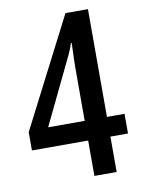

<svg xmlns="http://www.w3.org/2000/svg" viewBox="-80 -751 601 807"><g transform="rotate(-10 220.5 -347.5)"><path d="M427 -151H352V0H257V-151H17V-229L256 -695H352V-235H427ZM257 -235V-452Q257 -470 257.5 -493Q258 -516 259 -536Q260 -556 260 -567H257Q249 -543 239.5 -522.5Q230 -502 220 -482L101 -235Z"/></g></svg>

Font: Noto Sans Kannada ExtraCondensed Medium
Style: Regular
Weight: 500
Width: 2
Designer: Jelle Bosma - Monotype Design Team
Foundry: Monotype Imaging Inc.
Version: Version 2.005; ttfautohint (v1.8.4.7-5d5b)